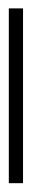

<svg xmlns="http://www.w3.org/2000/svg" viewBox="164 -116 73 446"><g transform="rotate(90 201.0 106.5)"><path d="M404 123V90H-2V123Z"/></g></svg>

Font: Noto Sans SemiCondensed ExtraLight
Style: Regular
Weight: 200
Width: 4
Designer: Monotype Design Team
Foundry: Monotype Imaging Inc.
Version: Version 2.013